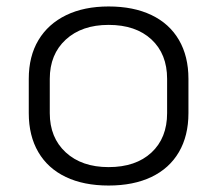

<svg xmlns="http://www.w3.org/2000/svg" viewBox="-20 -567 672 594"><path d="M316 7Q239 7 183.5 -19.5Q128 -46 98.5 -96.5Q69 -147 69 -217V-323Q69 -393 99 -443Q129 -493 184.5 -520Q240 -547 316 -547Q393 -547 448.5 -520.5Q504 -494 533.5 -443.5Q563 -393 563 -323V-217Q563 -147 533.5 -96.5Q504 -46 448.5 -19.5Q393 7 316 7ZM316 -50Q400 -50 448.5 -95Q497 -140 497 -217V-323Q497 -400 448.5 -445Q400 -490 316 -490Q233 -490 183.5 -444.5Q134 -399 134 -323V-217Q134 -141 183.5 -95.5Q233 -50 316 -50Z"/></svg>

Font: Pathway Extreme 8pt Thin 12pt ExtraLight
Style: Regular
Weight: 250
Version: Version 1.001;gftools[0.9.26]